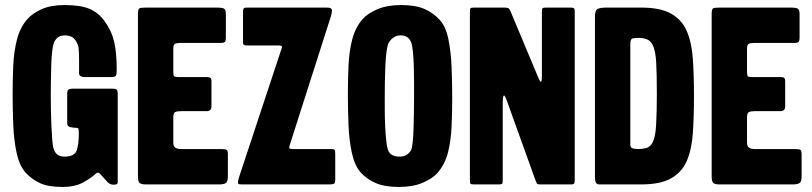

<svg xmlns="http://www.w3.org/2000/svg" viewBox="-20 -730 3213 760"><path d="M446 -9Q446 -4 443 -1.5Q440 1 428 1Q415 1 405 -10L377 -41Q369 -51 360 -43Q335 -21 304.5 -5.5Q274 10 228 10Q171 10 138.5 -5Q106 -20 81 -47Q57 -74 46 -124Q35 -174 32.5 -235.5Q30 -297 30 -357Q30 -416 32.5 -471Q35 -526 47 -573Q59 -620 87 -653Q108 -677 144.5 -693.5Q181 -710 235 -710Q298 -710 333 -695.5Q368 -681 392 -649Q421 -610 431.5 -566.5Q442 -523 442 -454Q442 -435 438.5 -430Q435 -425 419 -425H314Q306 -425 299.5 -428.5Q293 -432 293 -439V-494Q293 -525 291 -540Q289 -555 279 -570Q272 -581 260.5 -585.5Q249 -590 239 -590Q225 -590 215 -585.5Q205 -581 197 -568Q191 -559 187.5 -534Q184 -509 183 -476Q182 -443 181.5 -410.5Q181 -378 181 -354Q181 -329 181.5 -296.5Q182 -264 183.5 -232Q185 -200 187 -175Q189 -150 193 -139Q203 -110 235 -110Q275 -110 283.5 -134.5Q292 -159 292 -202Q292 -216 290.5 -220Q289 -224 282 -224Q273 -224 259.5 -226.5Q246 -229 246 -242V-359Q246 -371 250.5 -375Q255 -379 266 -379H427Q438 -379 442 -375Q446 -371 446 -360Z M666 -266V-166Q666 -150 674.5 -145Q683 -140 698 -140H855Q873 -140 877.5 -136.5Q882 -133 882 -118V-32Q882 -11 874 -5.5Q866 0 846 0H558Q539 0 532.5 -6Q526 -12 526 -32V-673Q526 -693 531 -696.5Q536 -700 558 -700H836Q859 -700 866.5 -696Q874 -692 874 -675V-583Q874 -568 870 -564Q866 -560 852 -560H693Q678 -560 672 -556Q666 -552 666 -537V-445Q666 -432 669 -428.5Q672 -425 685 -425H798Q808 -425 812.5 -422Q817 -419 817 -408V-309Q817 -290 798 -290H696Q680 -290 673 -286Q666 -282 666 -266Z M942 -562V-684Q942 -693 944.5 -696.5Q947 -700 956 -700H1272Q1285 -700 1289.5 -697Q1294 -694 1294 -689Q1294 -679 1290 -666L1126 -153Q1125 -150 1125 -146Q1125 -140 1139 -140H1289Q1300 -140 1303.5 -137.5Q1307 -135 1307 -123V-18Q1307 -5 1301.5 -2.5Q1296 0 1285 0H936Q931 0 926.5 -1Q922 -2 922 -6Q922 -14 923.5 -18.5Q925 -23 926 -28L1095 -539Q1096 -541 1096 -545Q1096 -550 1082 -550H958Q950 -550 946 -552Q942 -554 942 -562Z M1560 10Q1503 10 1468 -5Q1433 -20 1408 -47Q1384 -74 1373 -124Q1362 -174 1359.5 -235.5Q1357 -297 1357 -357Q1357 -416 1359.5 -471Q1362 -526 1374 -573Q1386 -620 1414 -653Q1435 -677 1474 -693.5Q1513 -710 1567 -710Q1624 -710 1659 -695Q1694 -680 1719 -653Q1744 -627 1754.5 -576.5Q1765 -526 1767.5 -465Q1770 -404 1770 -343Q1770 -285 1767.5 -229.5Q1765 -174 1753.5 -127.5Q1742 -81 1713 -47Q1692 -23 1653 -6.5Q1614 10 1560 10ZM1566 -590Q1538 -590 1520 -563Q1514 -554 1510.5 -529.5Q1507 -505 1505.5 -473.5Q1504 -442 1503.5 -410Q1503 -378 1503 -354Q1503 -329 1503 -297Q1503 -265 1504.5 -233.5Q1506 -202 1508.5 -176.5Q1511 -151 1515 -139Q1520 -123 1532.5 -116.5Q1545 -110 1561 -110Q1575 -110 1585 -114.5Q1595 -119 1605 -132Q1610 -138 1613 -162.5Q1616 -187 1617 -220.5Q1618 -254 1618.5 -288Q1619 -322 1619 -346Q1619 -371 1619 -403.5Q1619 -436 1618 -468Q1617 -500 1614.5 -525Q1612 -550 1608 -561Q1597 -590 1566 -590Z M2142 -700H2239Q2250 -700 2252.5 -696.5Q2255 -693 2255 -682V-19Q2255 -9 2253 -4.5Q2251 0 2240 0H2120Q2107 0 2105 -4Q2103 -8 2099 -18L1989 -324Q1978 -356 1974 -351.5Q1970 -347 1970 -322V-21Q1970 -8 1968.5 -4Q1967 0 1953 0H1860Q1845 0 1842.5 -2.5Q1840 -5 1840 -20V-680Q1840 -695 1842.5 -697.5Q1845 -700 1860 -700H1973Q1991 -700 1994.5 -696Q1998 -692 2003 -680L2109 -427Q2118 -405 2121.5 -406.5Q2125 -408 2125 -429V-686Q2125 -696 2128.5 -698Q2132 -700 2142 -700Z M2382 0Q2364 0 2353.5 0Q2343 0 2339 -6.5Q2335 -13 2335 -33V-664Q2335 -689 2345.5 -694.5Q2356 -700 2382 -700H2517Q2594 -700 2636.5 -676Q2679 -652 2698.5 -607Q2718 -562 2722.5 -497Q2727 -432 2727 -350Q2727 -268 2722.5 -203Q2718 -138 2698.5 -93Q2679 -48 2636.5 -24Q2594 0 2517 0ZM2507 -140Q2524 -140 2538 -144Q2552 -148 2560 -161Q2574 -182 2577 -233Q2580 -284 2580 -360Q2580 -435 2577.5 -481.5Q2575 -528 2564 -551Q2556 -568 2541.5 -574Q2527 -580 2507 -580Q2495 -580 2485 -578Q2475 -576 2475 -557V-159Q2475 -146 2483.5 -143Q2492 -140 2507 -140Z M2937 -266V-166Q2937 -150 2945.5 -145Q2954 -140 2969 -140H3126Q3144 -140 3148.5 -136.5Q3153 -133 3153 -118V-32Q3153 -11 3145 -5.5Q3137 0 3117 0H2829Q2810 0 2803.5 -6Q2797 -12 2797 -32V-673Q2797 -693 2802 -696.5Q2807 -700 2829 -700H3107Q3130 -700 3137.5 -696Q3145 -692 3145 -675V-583Q3145 -568 3141 -564Q3137 -560 3123 -560H2964Q2949 -560 2943 -556Q2937 -552 2937 -537V-445Q2937 -432 2940 -428.5Q2943 -425 2956 -425H3069Q3079 -425 3083.5 -422Q3088 -419 3088 -408V-309Q3088 -290 3069 -290H2967Q2951 -290 2944 -286Q2937 -282 2937 -266Z"/></svg>

Font: Railroad Gothic CC
Style: Bold
Weight: 700
Designer: indestructible type*
Foundry: Cowboy Collective
Version: Version 1.000